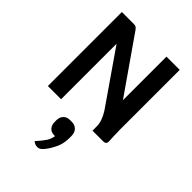

<svg xmlns="http://www.w3.org/2000/svg" viewBox="-294 -823 1284 1284"><g transform="rotate(45 348.5 -180.5)"><path d="M622 -64Q624 -36 624 -27Q624 0 598 0H495V-41Q495 -91 456 -152L198 -525V0H73V-700H184Q197 -700 205 -696.5Q213 -693 222 -680L495 -288V-700H620V-137Q620 -106 622 -64ZM421 126V142Q421 185 409 219Q397 253 371 292Q355 316 341 327.5Q327 339 312 339Q289 339 271 323Q307 283 323 258.5Q339 234 344 203H336Q307 203 291 185Q275 167 275 138V121Q275 92 292 74Q309 56 338 56H356Q385 56 403 74.5Q421 93 421 126Z"/></g></svg>

Font: Krub SemiBold
Style: Regular
Weight: 600
Version: Version 1.000; ttfautohint (v1.6)